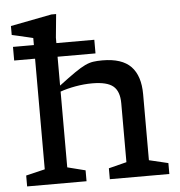

<svg xmlns="http://www.w3.org/2000/svg" viewBox="-53 -792 789 842"><g transform="rotate(-5 342.0 -371.0)"><path d="M294 0H32.5V-48L116 -68V-555H24V-615H116V-646Q111 -647.5 93.2 -651.5Q75.5 -655.5 55.5 -660.2Q35.5 -665 23 -667.5V-707L204 -742H225L215 -639V-615H382V-555H215V-428Q258.5 -461 286 -480Q313.5 -499 332.5 -508Q351.5 -517 368.8 -519.5Q386 -522 409 -522Q495 -522 534.8 -480.8Q574.5 -439.5 574.5 -358.5V-68L658.5 -48V0H396.5V-48L475.5 -68V-327.5Q475.5 -380 448.2 -402.8Q421 -425.5 356 -425.5Q320 -425.5 282.2 -418.8Q244.5 -412 215 -401.5V-68L294 -48Z"/></g></svg>

Font: Newsreader Caption
Style: Regular
Weight: 400
Designer: Hugues Gentile
Foundry: Production Type
Version: Version 1.001